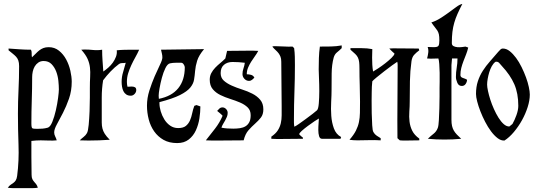

<svg xmlns="http://www.w3.org/2000/svg" viewBox="-20 -720 2758 985"><path d="M230 -478Q260 -478 282.5 -460Q305 -442 319.5 -415Q334 -388 341 -357Q348 -326 348 -301Q348 -254 334 -214Q320 -174 303 -141Q286 -108 272 -82.5Q258 -57 258 -41Q258 -30 263 -20.5Q268 -11 271 0Q251 2 230 1Q209 0 189 0Q165 0 141 3V84L142 176Q142 191 146 199Q150 207 155.5 213Q161 219 166 225.5Q171 232 174 243Q162 245 150.5 245Q139 245 127 245H66Q55 245 43 245Q31 245 20 243Q27 233 34.5 228Q42 223 49 218Q56 213 61 205Q66 197 68 182Q78 105 75 23.5Q72 -58 72 -136Q72 -198 75 -258.5Q78 -319 78 -381Q78 -398 74 -409.5Q70 -421 62.5 -429Q55 -437 45.5 -444.5Q36 -452 24 -462V-471Q53 -469 81.5 -467Q110 -465 139 -465Q143 -456 142.5 -446Q142 -436 144 -426Q155 -436 163.5 -445Q172 -454 181.5 -461.5Q191 -469 202.5 -473.5Q214 -478 230 -478ZM141 -87Q141 -65 146 -62Q151 -59 170 -59Q184 -59 197.5 -60Q211 -61 225 -65Q238 -69 248.5 -95Q259 -121 266.5 -154Q274 -187 278 -217.5Q282 -248 282 -261Q282 -280 279.5 -305Q277 -330 268.5 -352.5Q260 -375 244.5 -391Q229 -407 204 -407Q188 -407 176.5 -399Q165 -391 158 -379Q151 -367 148 -352.5Q145 -338 145 -325Q145 -265 143 -206Q141 -147 141 -87Z M509 -308Q502 -265 502 -220Q502 -175 502 -131Q502 -108 502 -91.5Q502 -75 505.5 -61Q509 -47 517.5 -33.5Q526 -20 543 -3Q516 -1 488.5 0Q461 1 434 1L389 0Q398 -9 409 -17.5Q420 -26 426 -37Q432 -47 435 -79.5Q438 -112 439.5 -149Q441 -186 441 -220Q441 -254 441 -268Q441 -301 442.5 -326Q444 -351 441.5 -373.5Q439 -396 429.5 -417.5Q420 -439 397 -465L413 -466Q436 -466 458.5 -463.5Q481 -461 504 -465Q504 -437 506 -409Q508 -381 510 -353Q523 -362 536 -373.5Q549 -385 559 -399Q569 -413 575 -429Q581 -445 579 -462Q598 -464 618 -464.5Q638 -465 657 -465H694Q685 -445 674 -425.5Q663 -406 653.5 -385.5Q644 -365 637.5 -344Q631 -323 631 -300Q631 -287 634 -275L656 -276Q665 -276 672 -272.5Q679 -269 679 -258Q679 -247 670.5 -238Q662 -229 651 -229Q637 -229 627.5 -235.5Q618 -242 613 -252.5Q608 -263 606 -275.5Q604 -288 604 -300Q604 -326 611.5 -350Q619 -374 625 -398Q617 -396 608 -396.5Q599 -397 591 -392Q568 -375 547 -353Q526 -331 509 -308Z M806 -465Q862 -465 916.5 -466.5Q971 -468 1027 -468Q1000 -436 991.5 -408.5Q983 -381 981 -356.5Q979 -332 975.5 -311Q972 -290 956 -270.5Q940 -251 903.5 -232.5Q867 -214 798 -196V-191Q798 -171 804.5 -149Q811 -127 823 -107.5Q835 -88 853 -75.5Q871 -63 894 -63Q920 -63 933.5 -74Q947 -85 954.5 -102Q962 -119 966 -139Q970 -159 977 -177L988 -181L1008 -174Q1008 -145 1003 -112.5Q998 -80 985 -51.5Q972 -23 948.5 -4.5Q925 14 889 14Q848 14 819 -2.5Q790 -19 771 -46Q752 -73 743 -107.5Q734 -142 734 -178Q734 -217 746.5 -256Q759 -295 773.5 -328.5Q788 -362 800.5 -387.5Q813 -413 813 -425Q813 -436 810.5 -445.5Q808 -455 806 -465ZM794 -229 795 -213Q861 -226 894.5 -267.5Q928 -309 928 -375Q928 -381 922.5 -389.5Q917 -398 910 -398Q896 -398 881 -398Q866 -398 852 -395Q839 -392 828.5 -370.5Q818 -349 810.5 -321Q803 -293 798.5 -267Q794 -241 794 -229Z M1145 -459 1252 -460Q1266 -460 1278.5 -460Q1291 -460 1305 -459Q1297 -444 1287 -430.5Q1277 -417 1268 -402.5Q1259 -388 1252.5 -372.5Q1246 -357 1246 -339Q1257 -339 1268 -336Q1279 -333 1285 -322Q1280 -316 1273 -310.5Q1266 -305 1258 -305Q1244 -305 1234 -315.5Q1224 -326 1224 -340Q1224 -355 1229 -369Q1234 -383 1236 -398Q1220 -400 1204.5 -401Q1189 -402 1173 -402Q1146 -402 1129 -387.5Q1112 -373 1112 -345Q1112 -321 1128 -306.5Q1144 -292 1168.5 -281Q1193 -270 1221.5 -261Q1250 -252 1274.5 -239.5Q1299 -227 1315 -208Q1331 -189 1331 -159Q1331 -133 1318.5 -117Q1306 -101 1289 -86Q1272 -71 1255 -52Q1238 -33 1230 0L1100 1Q1084 1 1068 1Q1052 1 1036 0Q1060 -30 1083.5 -60.5Q1107 -91 1122 -126Q1116 -133 1108.5 -139Q1101 -145 1094 -151Q1099 -157 1105.5 -163Q1112 -169 1121 -169Q1132 -169 1140 -160.5Q1148 -152 1148 -141Q1148 -130 1144 -120.5Q1140 -111 1135 -102Q1130 -93 1124.5 -84Q1119 -75 1116 -65Q1131 -62 1146.5 -61Q1162 -60 1177 -60Q1195 -60 1211.5 -62.5Q1228 -65 1240 -72.5Q1252 -80 1259 -93.5Q1266 -107 1266 -129Q1266 -154 1250.5 -169Q1235 -184 1211.5 -194Q1188 -204 1161 -212.5Q1134 -221 1110.5 -232.5Q1087 -244 1071.5 -262.5Q1056 -281 1056 -311Q1056 -330 1064 -345Q1072 -360 1084 -372.5Q1096 -385 1110 -396.5Q1124 -408 1136 -420Q1139 -430 1140.5 -439.5Q1142 -449 1145 -459Z M1621 -481Q1649 -481 1677 -481.5Q1705 -482 1733 -487V-473Q1721 -461 1709 -451.5Q1697 -442 1692 -425Q1682 -388 1681.5 -343Q1681 -298 1681 -259Q1681 -233 1679 -197Q1677 -161 1679.5 -126Q1682 -91 1693 -61Q1704 -31 1730 -17L1727 -8H1632Q1621 -8 1617 -21.5Q1613 -35 1613 -53Q1613 -71 1614.5 -88Q1616 -105 1616 -112Q1610 -109 1593.5 -98Q1577 -87 1559.5 -74Q1542 -61 1528.5 -49Q1515 -37 1515 -31Q1519 -26 1524 -22Q1529 -18 1534 -14V-8L1425 -7Q1411 -7 1398.5 -7Q1386 -7 1372 -8V-19Q1394 -34 1405 -51Q1416 -68 1420.5 -87.5Q1425 -107 1425 -128.5Q1425 -150 1425 -176Q1425 -233 1424 -289.5Q1423 -346 1423 -403Q1423 -419 1419 -429Q1415 -439 1409 -447Q1403 -455 1394.5 -462.5Q1386 -470 1377 -481Q1382 -483 1385.5 -483Q1389 -483 1394 -483Q1416 -483 1437.5 -481.5Q1459 -480 1481 -481L1489 -473Q1492 -451 1492.5 -429Q1493 -407 1493 -385Q1493 -316 1490.5 -249Q1488 -182 1488 -113Q1488 -102 1488 -91.5Q1488 -81 1490 -70Q1496 -72 1512.5 -83.5Q1529 -95 1548 -109Q1567 -123 1584 -136Q1601 -149 1606 -154Q1613 -160 1615.5 -189Q1618 -218 1618 -252.5Q1618 -287 1616.5 -319Q1615 -351 1615 -364Q1615 -393 1616 -422.5Q1617 -452 1621 -481Z M1778 -473Q1804 -473 1834 -473Q1864 -473 1890 -468L1889 -424Q1889 -406 1890 -388Q1891 -370 1894 -353Q1903 -358 1920.5 -369.5Q1938 -381 1956 -395Q1974 -409 1988 -422.5Q2002 -436 2004 -445Q1991 -456 1977 -471L1997 -472L2128 -471L2131 -462Q2115 -450 2104.5 -438.5Q2094 -427 2091 -406Q2084 -355 2083 -304Q2082 -253 2082 -201Q2082 -174 2080 -147.5Q2078 -121 2081 -96Q2084 -71 2095 -49Q2106 -27 2131 -9V0L2064 1Q2056 1 2047.5 1Q2039 1 2031 0L2019 -11Q2018 -102 2019 -192.5Q2020 -283 2020 -374Q2020 -381 2020 -388Q2020 -395 2018 -403Q2011 -399 1992 -385Q1973 -371 1951.5 -354.5Q1930 -338 1912 -323Q1894 -308 1890 -303Q1887 -276 1887 -247Q1887 -234 1886.5 -203.5Q1886 -173 1887 -139.5Q1888 -106 1889.5 -77.5Q1891 -49 1896 -42Q1902 -31 1912.5 -24Q1923 -17 1933 -11V0Q1903 -2 1873 -1Q1843 0 1814 0Q1792 0 1773 -3Q1795 -28 1806 -50Q1817 -72 1821.5 -94Q1826 -116 1826.5 -141Q1827 -166 1827 -199Q1827 -242 1825.5 -284Q1824 -326 1824 -369Q1824 -389 1822.5 -401.5Q1821 -414 1816.5 -424Q1812 -434 1802.5 -443Q1793 -452 1778 -465Z M2352 -700Q2337 -671 2327 -648.5Q2317 -626 2310.5 -603.5Q2304 -581 2301 -556.5Q2298 -532 2298 -499Q2298 -488 2306.5 -483.5Q2315 -479 2326.5 -478Q2338 -477 2350 -478.5Q2362 -480 2368 -481L2382 -476Q2378 -458 2371 -440.5Q2364 -423 2357.5 -406Q2351 -389 2346.5 -371.5Q2342 -354 2342 -335Q2342 -324 2355 -320Q2368 -316 2376 -311Q2376 -300 2369 -289.5Q2362 -279 2349 -279Q2333 -279 2326 -295.5Q2319 -312 2319 -325Q2319 -349 2323 -372.5Q2327 -396 2327 -420H2299Q2299 -412 2297.5 -403Q2296 -394 2296 -386V-106Q2296 -87 2299 -74Q2302 -61 2308 -50.5Q2314 -40 2323.5 -30Q2333 -20 2346 -8Q2324 -6 2303 -5Q2282 -4 2260 -4Q2239 -4 2217.5 -5Q2196 -6 2175 -8Q2189 -22 2204 -33.5Q2219 -45 2226 -64Q2230 -75 2231.5 -103.5Q2233 -132 2234 -164Q2235 -196 2235 -225.5Q2235 -255 2235 -269Q2235 -279 2235.5 -301Q2236 -323 2235.5 -347Q2235 -371 2233.5 -391.5Q2232 -412 2229 -420L2190 -419L2171 -420Q2175 -434 2177 -449.5Q2179 -465 2174 -479L2206 -478Q2226 -478 2230 -486Q2234 -494 2234 -512Q2234 -533 2231.5 -544Q2229 -555 2223.5 -563.5Q2218 -572 2210.5 -581Q2203 -590 2193 -605Q2216 -612 2239 -626.5Q2262 -641 2282.5 -656Q2303 -671 2320.5 -684Q2338 -697 2352 -700Z M2560 -471Q2578 -471 2595 -457.5Q2612 -444 2627.5 -423Q2643 -402 2656 -375.5Q2669 -349 2678.5 -323Q2688 -297 2693 -273.5Q2698 -250 2698 -235Q2698 -205 2687 -170.5Q2676 -136 2658 -103.5Q2640 -71 2616.5 -43Q2593 -15 2568 1Q2550 2 2532.5 -11.5Q2515 -25 2499 -46.5Q2483 -68 2469 -95Q2455 -122 2444.5 -149Q2434 -176 2428 -199.5Q2422 -223 2422 -238Q2422 -274 2431.5 -303Q2441 -332 2457 -357Q2473 -382 2493.5 -405Q2514 -428 2536 -454Q2541 -459 2546.5 -465Q2552 -471 2560 -471ZM2522 -403Q2511 -395 2503 -380.5Q2495 -366 2490 -349.5Q2485 -333 2482 -316Q2479 -299 2479 -286Q2479 -274 2483.5 -253Q2488 -232 2495.5 -208.5Q2503 -185 2514 -160.5Q2525 -136 2537.5 -116Q2550 -96 2564 -83.5Q2578 -71 2593 -71L2609 -84Q2620 -103 2629.5 -129.5Q2639 -156 2639 -177Q2639 -241 2618.5 -288Q2598 -335 2555 -381Q2548 -389 2541 -397Q2534 -405 2522 -403Z"/></svg>

Font: Germanica
Style: Regular
Weight: 400
Designer: Peter Wiegel
Foundry: Peter Wiegel